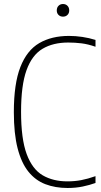

<svg xmlns="http://www.w3.org/2000/svg" viewBox="-20 -928 505 957"><path d="M317 9Q255.5 9 206 -10Q156.5 -29 121.5 -72.5Q86.5 -116 67.8 -188.8Q49 -261.5 49 -369Q49 -510.5 81.5 -593.8Q114 -677 175.5 -713Q237 -749 324 -749Q356.5 -749 390.2 -744Q424 -739 456 -729V-695Q418.5 -708 386.2 -712Q354 -716 320 -716Q244.5 -716 192 -684.8Q139.5 -653.5 112.2 -578.2Q85 -503 85 -371Q85 -235.5 113 -160Q141 -84.5 192.8 -54.2Q244.5 -24 316 -24Q352 -24 385 -30.2Q418 -36.5 456 -50V-16Q427 -5.5 392 1.8Q357 9 317 9ZM294 -845Q280.5 -845 271.8 -853.5Q263 -862 263 -876Q263 -890.5 271.8 -899.2Q280.5 -908 294 -908Q307.5 -908 316.2 -899.2Q325 -890.5 325 -876Q325 -862 316.2 -853.5Q307.5 -845 294 -845Z"/></svg>

Font: Encode Sans Condensed Thin
Style: Regular
Weight: 100
Width: 3
Designer: Multiple Designers
Foundry: Impallari Type
Version: Version 3.002